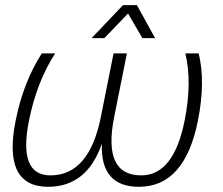

<svg xmlns="http://www.w3.org/2000/svg" viewBox="-20 -718 858 738"><path d="M140.6 -512.7H191.9Q121.1 -402.8 91.3 -253.9Q49.3 -43.9 173.8 -43.9Q322.8 -43.9 367.7 -268.6L416.5 -512.7H467.8L418.9 -268.6Q374 -43.9 522.9 -43.9Q647.5 -43.9 689.5 -253.9Q719.2 -402.8 692.4 -512.7H743.7Q770.5 -402.8 740.7 -253.9Q689.9 0 514.2 0Q365.2 0 371.6 -165.5Q314 0 165 0Q-10.7 0 40 -253.9Q69.8 -402.8 140.6 -512.7ZM452.6 -698.2H506.3L576.2 -571.3H527.3L472.2 -666L380.9 -571.3H332Z"/></svg>

Font: Sansation Light
Style: Light Italic
Weight: 300
Designer: Bernd Montag
Version: Version 1.301